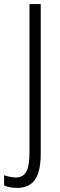

<svg xmlns="http://www.w3.org/2000/svg" viewBox="-67 -734 292 938"><path d="M15 184C95 184 132 135 132 15V-714H77V8C77 93 61 133 10 133C-10 133 -29 128 -47 122V172C-29 180 -8 184 15 184Z"/></svg>

Font: Noto Sans Gujarati ExtraCondensed Light
Style: Regular
Weight: 300
Width: 2
Designer: Jelle Bosma - Monotype Design Team, Universal Thirst
Foundry: Monotype Imaging Inc.
Version: Version 2.106